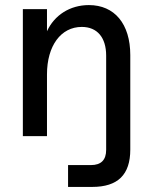

<svg xmlns="http://www.w3.org/2000/svg" viewBox="-20 -536 595 756"><path d="M248 200H343C444 200 493 152 493 53V-319C493 -442 431 -516 330 -516C255 -516 194 -476 165 -413V-500H70V0H165V-243C165 -356 220 -430 302 -430C363 -430 398 -388 398 -317V54C398 94 378 114 338 114H248Z"/></svg>

Font: Uncut Sans Medium
Style: Regular
Weight: 500
Designer: Kasper Nordkvist
Foundry: UNCUT.wtf
Version: Version 1.304;Glyphs 3.2 (3246)